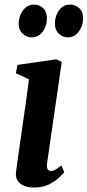

<svg xmlns="http://www.w3.org/2000/svg" viewBox="-20 -828 391 858"><path d="M134 10Q105.5 10 86.2 1.8Q67 -6.5 58 -21.8Q49 -37 51.5 -58.5Q54 -79.5 58.5 -111.2Q63 -143 68.8 -183.8Q74.5 -224.5 81.5 -271.5Q88.5 -318.5 95.5 -369.8Q102.5 -421 109.5 -473.5L51 -500.5L58 -538L231.5 -563L256 -551.5L190.5 -99.5Q188 -81.5 192.5 -72.8Q197 -64 207 -64Q216.5 -64 227 -69.5Q237.5 -75 254 -89L267 -59Q261 -51 244 -34.5Q227 -18 199.2 -4Q171.5 10 134 10ZM121.5 -661Q98.5 -661 80.2 -678.5Q62 -696 63.5 -727.5Q65 -747.5 73.2 -765.8Q81.5 -784 96.5 -795.8Q111.5 -807.5 132 -807.5Q156 -807.5 173 -791.2Q190 -775 189.5 -743.5Q189.5 -724.5 181.5 -705.2Q173.5 -686 158.5 -673.5Q143.5 -661 121.5 -661ZM283 -661Q260 -661 242 -678.5Q224 -696 225.5 -728Q226.5 -747.5 234.5 -765.8Q242.5 -784 257.2 -795.8Q272 -807.5 293 -807.5Q317.5 -807.5 335 -790.8Q352.5 -774 351 -743.5Q351 -724 342.8 -705Q334.5 -686 319.5 -673.5Q304.5 -661 283 -661Z"/></svg>

Font: Merriweather 28pt
Style: Bold Italic
Weight: 700
Italic angle: -7.8°
Version: Version 2.101